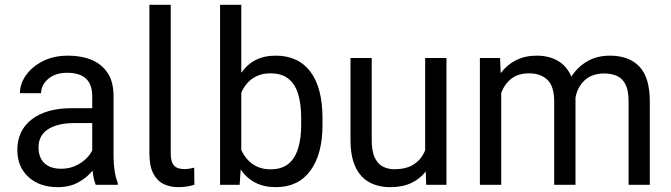

<svg xmlns="http://www.w3.org/2000/svg" viewBox="-20 -770 2797 800"><path d="M453.1 -115.2Q453.1 -88.4 457.5 -58.8Q461.9 -29.3 470.7 -7.8V0H378.9Q369.6 -23.4 365.7 -59.1Q342.8 -30.3 306.4 -10.3Q270 9.8 220.7 9.8Q145 9.8 98.6 -32.5Q52.2 -74.7 52.2 -145Q52.2 -226.1 112.3 -272.7Q172.4 -319.3 281.2 -319.3H364.3V-370.1Q364.3 -466.3 260.3 -466.8Q211.4 -466.8 181.4 -441.7Q151.4 -416.5 151.4 -381.8H63Q63 -420.4 87.9 -456.1Q112.8 -491.7 158 -514.9Q203.1 -538.1 264.2 -538.1Q319.3 -538.1 362.1 -520.3Q404.8 -502.4 429 -465.3Q453.1 -428.2 453.1 -369.1ZM234.9 -66.9Q266.6 -66.9 292.2 -78.1Q317.9 -89.4 336.4 -106.7Q355 -124 364.3 -143.6V-257.3H292.5Q219.7 -257.3 180.2 -231.4Q140.6 -205.6 140.6 -156.2Q140.6 -113.3 165 -90.1Q189.5 -66.9 234.9 -66.9Z M691.4 -750V-130.9Q691.4 -103 699.2 -88.9Q707 -74.7 720 -70.1Q732.9 -65.4 748 -65.4Q759.3 -65.4 770.3 -67.4Q781.2 -69.3 788.1 -71.3Q788.6 -71.3 789.1 -71.3L790 0Q778.8 3.4 761.5 6.6Q744.1 9.8 722.7 9.8Q688.5 9.8 661.4 -3.4Q634.3 -16.6 618.4 -47.6Q602.5 -78.6 602.5 -131.3V-750Z M1128.4 -538.1Q1223.1 -538.1 1273.4 -471.2Q1323.7 -404.3 1323.7 -278.3V-248.5Q1323.7 -127.9 1273.4 -59.1Q1223.1 9.8 1129.4 9.8Q1079.6 9.8 1043.2 -9.3Q1006.8 -28.3 982.9 -64L978.5 0H897V-750H985.4V-466.8Q1009.3 -501.5 1044.9 -519.8Q1080.6 -538.1 1128.4 -538.1ZM1234.9 -248.5V-278.3Q1234.9 -335 1222.7 -376.7Q1210.4 -418.5 1182.4 -441.4Q1154.3 -464.4 1106.4 -464.4Q1074.7 -464.4 1051.3 -453.6Q1027.8 -442.9 1011.5 -424.8Q995.1 -406.7 985.4 -383.8V-145Q995.6 -122.6 1012.2 -104.2Q1028.8 -85.9 1052.5 -75.2Q1076.2 -64.5 1107.4 -64.5Q1153.3 -64.5 1181.2 -86.9Q1209 -109.4 1221.9 -150.9Q1234.9 -192.4 1234.9 -248.5Z M1751.5 -528.3H1840.3V0H1755.9L1753.9 -55.7Q1730.5 -24.9 1693.8 -7.6Q1657.2 9.8 1606 9.8Q1556.6 9.8 1519.3 -10.3Q1481.9 -30.3 1461.2 -74Q1440.4 -117.7 1440.4 -188V-528.3H1528.8V-187Q1528.8 -138.7 1542 -112.1Q1555.2 -85.4 1576.7 -75.2Q1598.1 -64.9 1622.6 -64.9Q1674.8 -64.9 1706.1 -86.4Q1737.3 -107.9 1751.5 -144Z M2521.5 -538.1Q2600.6 -538.1 2644 -492.7Q2687.5 -447.3 2687.5 -347.2V0H2599.1V-347.7Q2599.1 -393.1 2586.2 -418.5Q2573.2 -443.8 2549.8 -454.1Q2526.4 -464.4 2494.1 -463.9Q2443.8 -462.4 2414.8 -434.3Q2385.7 -406.2 2377.9 -363.3V-352.1V0H2289.1V-347.7Q2289.1 -410.6 2260.7 -437.5Q2232.4 -464.4 2184.6 -464.4Q2138.7 -464.4 2110.4 -441.9Q2082 -419.4 2068.4 -382.8V0H1979.5V-528.3H2063.5L2066.4 -465.3Q2091.8 -499.5 2129.4 -518.8Q2167 -538.1 2216.8 -538.1Q2266.1 -538.1 2303.5 -517.1Q2340.8 -496.1 2360.8 -450.7Q2385.7 -490.2 2426.3 -514.2Q2466.8 -538.1 2521.5 -538.1Z"/></svg>

Font: Robert Sans Medium
Style: Regular
Weight: 500
Designer: Christian Robertson (extended by Adam Twardoch)
Foundry: Google
Version: Version 12.135;April 2, 2019;FontCreator 11.5.0.2425 64-bit;